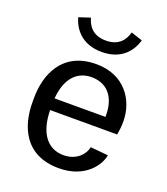

<svg xmlns="http://www.w3.org/2000/svg" viewBox="-135 -812 803 922"><g transform="rotate(20 266.5 -350.5)"><path d="M112.5 -697.5C128.3 -640.8 174.2 -579.2 275 -579.2C375.8 -579.2 421.7 -640.8 437.5 -697.5L379.2 -716.7C369.2 -680.8 345 -637.5 275 -637.5C205 -637.5 180.8 -680.8 170.8 -716.7ZM45.8 -238.3C45.8 -122.5 93.3 15.8 272.5 15.8C404.2 15.8 464.2 -69.2 473.3 -123.3L382.5 -131.7C376.7 -95.8 339.2 -50.8 272.5 -50.8C186.7 -50.8 140 -120 138.3 -232.5H480.8C485 -255 487.5 -277.5 487.5 -300C487.5 -410 416.7 -515.8 272.5 -515.8C96.7 -515.8 45.8 -376.7 45.8 -261.7ZM139.2 -292.5C146.7 -390 193.3 -449.2 272.5 -449.2C345.8 -449.2 399.2 -400.8 399.2 -300.8V-292.5Z"/></g></svg>

Font: Boon Medium
Style: Regular
Weight: 500
Designer: Sungsit Sawaiwan
Foundry: FontUni
Version: Version 2.0